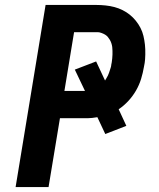

<svg xmlns="http://www.w3.org/2000/svg" viewBox="-20 -755 640 775"><path d="M43 0 164 -735H369Q387 -735 406 -733Q425 -731 442 -726.5Q459 -722 475 -714Q491 -706 504 -695.5Q517 -685 528 -671.5Q539 -658 547 -642.5Q555 -627 559 -610Q563 -593 565 -575Q567 -557 566.5 -535Q566 -513 564 -501L561 -485Q557 -461 549.5 -436.5Q542 -412 529 -389.5Q516 -367 498 -347.5Q480 -328 459 -314L490 -247L405 -214L373 -282Q361 -280 352 -279Q343 -278 337 -278H222L176 0ZM240 -388H323L282 -474L368 -507L404 -430Q407 -435 410 -440Q413 -445 415.5 -450Q418 -455 420 -461Q422 -467 424 -473Q426 -479 427.5 -484Q429 -489 429 -493L431 -503Q432 -511 433 -519Q434 -527 434 -534.5Q434 -542 434 -550Q434 -558 433 -565.5Q432 -573 429.5 -580.5Q427 -588 423.5 -594Q420 -600 415.5 -605.5Q411 -611 404.5 -615Q398 -619 389.5 -622Q381 -625 376 -625H279Z"/></svg>

Font: Iosevka Aile Extrabold Oblique
Style: Regular
Weight: 800
Italic angle: -9°
Designer: Belleve Invis
Foundry: Belleve Invis
Version: Version 31.1.0; ttfautohint (v1.8.4)